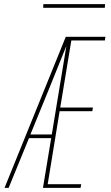

<svg xmlns="http://www.w3.org/2000/svg" viewBox="-20 -914 540 934"><path d="M2 0 300 -735H493L490 -717H327L273 -391H432L429 -373H270L212 -18H375L372 0H189L229 -242H121L22 0ZM232 -260 303 -691Q283 -641 262.5 -590.5Q242 -540 222 -490L128 -260ZM190 -876 191 -894H491L490 -876Z"/></svg>

Font: Iosevka SS18 Thin
Style: Italic
Weight: 100
Italic angle: -9°
Monospace: yes
Designer: Belleve Invis
Foundry: Belleve Invis
Version: Version 25.1.1; ttfautohint (v1.8.4)